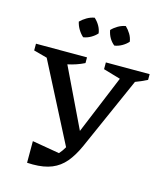

<svg xmlns="http://www.w3.org/2000/svg" viewBox="-127 -971 920 1072"><g transform="rotate(15 333.0 -434.5)"><path d="M131 5V-120L289 -93Q306 -112 319 -135L85 -590L7 -611V-650H302V-617Q258 -595 206 -584L370 -243L510 -582L411 -611V-650H664V-617Q646 -608 629.5 -600.5Q613 -593 596 -587L410 -167Q383 -107 351 -69Q319 -31 274 -12.5Q229 6 164 6Q156 6 148 5.5Q140 5 131 5ZM286 -875Q303 -860 315 -839.5Q327 -819 330 -796Q316 -780 295 -768Q274 -756 252 -753Q236 -767 223.5 -787.5Q211 -808 206 -831Q222 -847 242.5 -859Q263 -871 286 -875ZM466 -875Q482 -860 494.5 -839.5Q507 -819 510 -796Q496 -780 475 -768Q454 -756 432 -753Q396 -782 387 -831Q402 -847 422.5 -859Q443 -871 466 -875Z"/></g></svg>

Font: Piazzolla Medium
Style: Regular
Weight: 500
Designer: Juan Pablo del Peral
Foundry: Huerta Tipografica
Version: Version 1.330